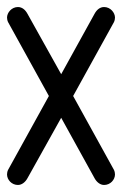

<svg xmlns="http://www.w3.org/2000/svg" viewBox="-20 -273 347 546"><path d="M276 -253C264 -253 255 -245 249 -234L154 -62L58 -234C52 -245 43 -253 31 -253C13 -253 0 -237 0 -223C0 -219 1 -214 3 -210L119 0L3 210C1 214 0 219 0 223C0 238 13 253 31 253C42 253 52 245 58 234L154 62L249 234C255 245 265 253 276 253C294 253 307 238 307 223C307 219 306 214 304 210L188 0L304 -210C306 -214 307 -219 307 -223C307 -237 294 -253 276 -253Z"/></svg>

Font: Ekmelos
Style: Regular
Weight: 500
Designer: Thomas Richter (thomas-richter@aon.at)
Version: Version 2.58